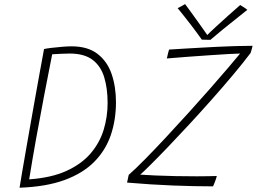

<svg xmlns="http://www.w3.org/2000/svg" viewBox="-20 -884 1228 918"><path d="M73.5 13.5Q77.5 -13 85.8 -60.8Q94 -108.5 104.5 -168.8Q115 -229 126.5 -294Q138 -359 149 -420.8Q160 -482.5 169.2 -533Q178.5 -583.5 184.2 -614.8Q190 -646 190.5 -649.5Q200.5 -652 224.8 -655Q249 -658 276.2 -660.2Q303.5 -662.5 322 -662.5Q399.5 -662.5 446.2 -626.5Q493 -590.5 513.8 -529.8Q534.5 -469 534.5 -395.5Q534.5 -311 509.8 -238.2Q485 -165.5 430.8 -110.5Q376.5 -55.5 288.5 -23.2Q200.5 9 73.5 13.5ZM119.5 -26.5Q225.5 -34 297.5 -66.8Q369.5 -99.5 413 -150.2Q456.5 -201 475.5 -263Q494.5 -325 494.5 -391.5Q494.5 -461.5 478.2 -514.8Q462 -568 422.5 -598Q383 -628 312.5 -628Q298 -628 272.2 -626.8Q246.5 -625.5 229.5 -624.5Q210.5 -528.5 190.8 -426Q171 -323.5 152.8 -221.8Q134.5 -120 119.5 -26.5ZM998.5 7Q910 7 807.2 3Q704.5 -1 587.5 -11Q588.5 -15.5 590 -22.5Q591.5 -29.5 593 -36.8Q594.5 -44 595.5 -48Q628 -76.5 674 -123.2Q720 -170 773.2 -227Q826.5 -284 880.5 -343.8Q934.5 -403.5 983.5 -459.2Q1032.5 -515 1070.2 -559.2Q1108 -603.5 1128 -628Q1114 -628 1075 -625.8Q1036 -623.5 984.2 -620Q932.5 -616.5 877.8 -612.5Q823 -608.5 777.5 -604.5Q778.5 -607.5 779.8 -613.2Q781 -619 782.5 -625.5Q784 -632.5 785.8 -638.2Q787.5 -644 788.5 -647Q827 -649.5 866 -651.8Q905 -654 943.5 -656.2Q982 -658.5 1018.8 -660.2Q1055.5 -662 1088.5 -663Q1094 -663.5 1114.2 -663.8Q1134.5 -664 1156.2 -664.5Q1178 -665 1187.5 -665Q1187 -663 1186.2 -658.8Q1185.5 -654.5 1184.5 -652Q1182.5 -645.5 1181 -640Q1179.5 -634.5 1178 -630.5Q1141 -581.5 1092.2 -523.5Q1043.5 -465.5 989.5 -404.8Q935.5 -344 882.2 -286.5Q829 -229 782 -180Q735 -131 700.5 -96.8Q666 -62.5 650.5 -49Q678.5 -47 723 -45Q767.5 -43 819.5 -42Q871.5 -41 921 -41Q948.5 -41 973 -41.5Q997.5 -42 1016.5 -42.5Q1015.5 -37.5 1013.5 -31.2Q1011.5 -25 1009 -18.5Q1006.5 -11.5 1003.5 -4.2Q1000.5 3 998.5 7ZM1128.5 -860Q1132.5 -857.5 1137.2 -854.5Q1142 -851.5 1146.8 -848.5Q1151.5 -845.5 1155.5 -842.5Q1159.5 -839.5 1162.5 -837Q1089 -779 1047 -744.5Q1005 -710 986 -693.5Q979.5 -693.5 972 -693.8Q964.5 -694 957.5 -694.2Q950.5 -694.5 945 -694.5Q920.5 -729 890.8 -767.8Q861 -806.5 829.5 -845Q835 -847.5 841.2 -851Q847.5 -854.5 853.8 -858Q860 -861.5 865 -864.5Q878.5 -846 896.2 -821.8Q914 -797.5 930.8 -773.8Q947.5 -750 959.5 -733.2Q971.5 -716.5 973.5 -713H967.5Q983.5 -729.5 1012.8 -756.5Q1042 -783.5 1073.8 -811.8Q1105.5 -840 1128.5 -860Z"/></svg>

Font: Grandstander Thin Thin
Style: Italic
Weight: 250
Italic angle: -15°
Version: Version 1.200